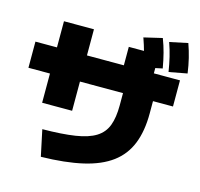

<svg xmlns="http://www.w3.org/2000/svg" viewBox="-128 -993 1256 1206"><g transform="rotate(15 500.0 -390.0)"><path d="M204 -95Q332 -96 416 -109Q500 -122 548 -152Q596 -182 615.5 -234Q635 -286 635 -365V-540H595V-735H790V-540H830V-365Q830 -250 797 -167.5Q764 -85 693.5 -32.5Q623 20 510.5 46Q398 72 240 75ZM160 -255V-785H355V-255ZM20 -445V-615H960V-445ZM717 -634Q708 -683 696 -727Q684 -771 668 -816L787 -844Q804 -800 815.5 -755.5Q827 -711 836 -659ZM877 -647Q869 -697 858.5 -741Q848 -785 832 -830L950 -855Q966 -810 977 -765Q988 -720 995 -669Z"/></g></svg>

Font: M PLUS 1 Thin Black
Style: Regular
Weight: 900
Version: Version 1.001